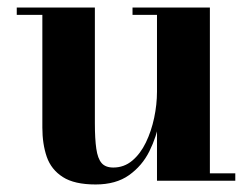

<svg xmlns="http://www.w3.org/2000/svg" viewBox="-20 -480 669 510"><path d="M234 10Q177.5 10 146.8 -9.8Q116 -29.5 104.2 -63.5Q92.5 -97.5 92.5 -141V-440.5H24.5V-460H232V-153Q232 -111 235.8 -85Q239.5 -59 249.8 -47Q260 -35 281 -35Q309.5 -35 331.2 -53.2Q353 -71.5 367.5 -101.5Q382 -131.5 389.5 -167Q397 -202.5 397 -236.5L411.5 -238Q411.5 -202 403.8 -159.5Q396 -117 376.8 -78.2Q357.5 -39.5 322.8 -14.8Q288 10 234 10ZM397 0V-440.5H332V-460H537.5V-19.5H605V0Z"/></svg>

Font: Bodoni Moda 11pt
Style: Bold
Weight: 700
Designer: Owen Earl
Foundry: indestructible type
Version: Version 2.004